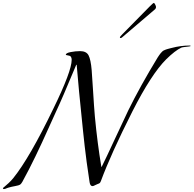

<svg xmlns="http://www.w3.org/2000/svg" viewBox="-80 -1226 1318 1307"><path d="M753 -993 939 -1182Q963 -1206 967 -1206Q971 -1206 976.5 -1195Q982 -1184 982 -1179Q982 -1167 972 -1160L761 -980Q748 -967 741 -967Q736 -967 736 -972Q736 -976 753 -993ZM386 -848Q368 -851 368 -853Q368 -865 401 -871.5Q434 -878 465 -878Q508 -878 523 -849Q538 -820 544 -749Q547 -717 553.5 -608Q560 -499 566 -431Q583 -251 610 -90H612Q641 -148 702.5 -281Q764 -414 793 -474Q874 -639 994 -836Q999 -844 1003.5 -850Q1008 -856 1011.5 -861Q1015 -866 1019.5 -870Q1024 -874 1026.5 -877Q1029 -880 1035 -882.5Q1041 -885 1043.5 -886.5Q1046 -888 1053 -890Q1060 -892 1063 -893Q1066 -894 1076 -896.5Q1086 -899 1090 -900Q1151 -916 1210 -916Q1218 -916 1218 -913Q1218 -911 1205 -909.5Q1192 -908 1176 -906Q1160 -904 1155 -902Q1112 -882 1051 -822Q950 -721 821 -467Q675 -178 607 6Q603 16 599.5 19.5Q596 23 584 27Q577 30 569.5 33.5Q562 37 558 39Q554 41 550 41Q534 41 530 15Q519 -54 510 -122.5Q501 -191 496.5 -231Q492 -271 485.5 -332Q479 -393 477 -416Q457 -605 442 -785H439Q339 -545 305 -474Q291 -445 249 -350.5Q207 -256 161.5 -162Q116 -68 72 12Q64 26 56.5 31Q49 36 24 40.5Q-1 45 -22 51Q-27 52 -33.5 55Q-40 58 -44.5 59.5Q-49 61 -53 61Q-60 61 -60 54Q-60 53 -49.5 45Q-39 37 -21.5 20.5Q-4 4 10 -13Q122 -152 284 -488Q408 -742 408 -819Q408 -846 386 -848Z"/></svg>

Font: Miama Nueva
Style: Medium
Weight: 400
Italic angle: -28°
Version: Version 1.0